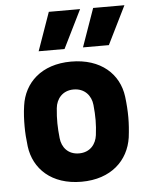

<svg xmlns="http://www.w3.org/2000/svg" viewBox="-54 -794 657 850"><g transform="rotate(-5 274.5 -369.0)"><path d="M274 12C406 12 484 -64 499 -165C503 -197 505 -226 505 -254C505 -283 503 -313 499 -346C486 -448 406 -522 274 -522C141 -522 64 -446 50 -346C45 -313 44 -283 44 -254C44 -226 46 -197 50 -165C63 -64 141 12 274 12ZM274 -114C225 -114 198 -148 194 -189C189 -236 188 -273 193 -322C197 -363 225 -398 274 -398C324 -398 352 -363 356 -322C361 -272 361 -236 355 -188C350 -149 324 -114 274 -114ZM332 -580H447L531 -750H392ZM135 -580H250L334 -750H195Z"/></g></svg>

Font: Finlandica
Style: Bold
Weight: 700
Designer: Niklas Ekholm, Juho Hiilivirta, Jaakko Suomalainen
Foundry: Helsinki Type Studio
Version: Version 2.000;Glyphs 3.2 (3202)